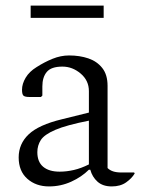

<svg xmlns="http://www.w3.org/2000/svg" viewBox="-20 -659 514 689"><path d="M156 10Q109 10 78 -17.5Q47 -45 47 -94Q47 -143 83 -177Q119 -211 202 -231L299 -255V-332Q299 -370 269.5 -395Q240 -420 204 -420Q164 -420 148 -401Q132 -382 132 -349V-316L127 -311H85Q70 -311 64.5 -315.5Q59 -320 59 -337Q59 -358 72 -380Q85 -402 111 -418Q139 -436 168.5 -448Q198 -460 228 -460Q266 -460 297 -449.5Q328 -439 347 -415Q366 -391 366 -351V-56Q374 -48 386 -44Q398 -40 417 -40H461L463 -38V-36Q453 -19 432.5 -4.5Q412 10 381 10Q349 10 330 -7Q311 -24 304 -50H299Q273 -24 235.5 -7Q198 10 156 10ZM114 -113Q114 -78 135 -60.5Q156 -43 194 -43Q219 -43 245 -49Q271 -55 299 -69V-226Q218 -210 178.5 -193Q139 -176 126.5 -156.5Q114 -137 114 -113ZM90 -595V-639H352V-595Z"/></svg>

Font: Spectral Light
Style: Regular
Weight: 300
Designer: Jean-Baptiste Levee
Foundry: Production Type
Version: Version 2.001